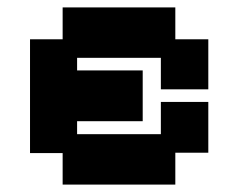

<svg xmlns="http://www.w3.org/2000/svg" viewBox="-20 -487 643 518"><path d="M149 11V-74H61V-381H149V-467H453V-381H542V-246H414V-331H188V-297H365V-160H188V-125H414V-212H542V-75H453V11Z"/></svg>

Font: Pixelify Sans
Style: Bold
Weight: 700
Designer: Stefie Justprince
Foundry: Typecalism Foundryline
Version: Version 1.000